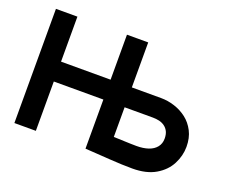

<svg xmlns="http://www.w3.org/2000/svg" viewBox="-90 -640 940 790"><g transform="rotate(20 380.0 -245.0)"><path d="M564 -303H436V-500H343V-303H126V-500H32V0H126V-216H343V-1Q343 -1 358 0Q373 1 397 2.5Q421 4 449.5 6Q478 8 504.5 9Q531 10 552 10Q613 10 653 -13.5Q693 -37 712 -74Q731 -111 731 -150Q731 -189 716 -218Q701 -247 677 -265.5Q653 -284 623.5 -293.5Q594 -303 564 -303ZM536 -83Q524 -83 509.5 -83.5Q495 -84 481.5 -84.5Q468 -85 456 -85.5Q444 -86 436 -86V-216H560Q574 -216 587.5 -213Q601 -210 612 -202Q623 -194 629 -181.5Q635 -169 635 -151Q635 -129 622.5 -113.5Q610 -98 588 -90.5Q566 -83 536 -83Z"/></g></svg>

Font: Advent Pro SemiBold
Style: Regular
Weight: 600
Designer: VivaRado, Andreas Kalpakidis
Foundry: VivaRado, Andreas Kalpakidis
Version: Version 3.000